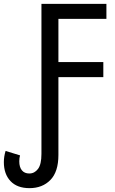

<svg xmlns="http://www.w3.org/2000/svg" viewBox="-31 -734 595 996"><path d="M122 242Q58 242 23.5 205.5Q-11 169 -11 107Q-11 78 -2 49L73 72Q71 79 70 86.5Q69 94 69 103Q69 133 82.5 149.5Q96 166 121 166Q148 166 166 142.5Q184 119 184 64V-714H521V-636H272V-412H505V-334H272V70Q272 157 230.5 199.5Q189 242 122 242Z"/></svg>

Font: Noto Sans SemiCondensed
Style: Regular
Weight: 400
Width: 4
Designer: Monotype Design Team
Foundry: Monotype Imaging Inc.
Version: Version 2.013; ttfautohint (v1.8.4.7-5d5b)